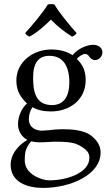

<svg xmlns="http://www.w3.org/2000/svg" viewBox="-20 -681 540 939"><path d="M246 -659C235.3 -662 224.7 -661.3 214 -659C185 -613 139 -559 103 -519C109 -510 116 -504 125 -502C164 -524 197 -553 229 -585C259 -554 294 -526 332 -502C341.4 -503.9 350 -512 355 -519C319 -559 275 -612 246 -659ZM319 -279C319 -186 272 -167 235 -167C151 -167 142 -238 142 -302C142 -372 167 -408 222 -408C285 -408 319 -362 319 -279ZM132 10C143 13 159 15 172 15C203 15 231 12 245 12C295 12 337 13 366 29C405 51 417 65 417 91C417 163 311 201 221 201C185 201 101 172 101 104C101 70 103 45 132 10ZM444 -387C463 -387 481 -405 481 -425C481 -446 462 -462 435 -462C409 -462 361 -445 335 -411C323 -419 290 -439 231 -439C142 -439 60 -379 60 -287C60 -233 84 -202 112 -175C84 -151 68 -108 68 -74C68 -38 88 -10 114 3C60 35 32 81 32 124C32 211 114 238 191 238C326 238 472 173 472 65C472 33 457 8 428 -16C389 -48 319 -49 282 -49C264 -49 239 -47 215 -44C200 -43 190 -42 185 -42C156 -42 121 -56 121 -99C121 -119 127 -140 139 -157C163 -143 191 -136 230 -136C318 -136 399 -191 399 -289C399 -336 385 -363 356 -393C363 -403 383 -417 396 -417C403 -417 410 -414 416 -405C420 -397 433 -387 444 -387Z"/></svg>

Font: Libertinus Serif
Style: Regular
Weight: 400
Designer: Philipp H. Poll
Foundry: Khaled Hosny
Version: Version 6.2